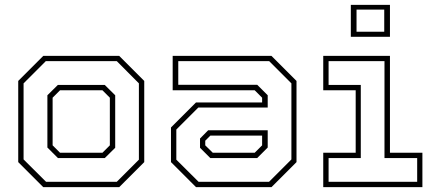

<svg xmlns="http://www.w3.org/2000/svg" viewBox="-20 -770 1780 790"><path d="M158 0 55 -103V-437L158 -540H470.5L573.5 -437V-103L470.5 0ZM169.5 -22H460.5L551.5 -113V-427L460.5 -518.5H168.5L77 -427V-114ZM218.5 -119.5 175 -163V-378L218 -420.5H411L454 -378V-162L411 -119.5ZM227 -141.5H401.5L432 -172V-368L401.5 -398.5H227L196.5 -368V-172Z M786.5 0 683.5 -103V-245.5L786.5 -348.5H1058.5V-368L1028 -398.5H690.5V-540H1097L1200 -437V-103L1097 0ZM845.5 -119.5 803 -162V-200L836.5 -234H1081.5V-163L1038 -119.5ZM797 -22H1087L1179 -114V-427L1087.5 -518.5H713.5V-421H1038.5L1081.5 -378V-327.5H796L705.5 -237V-113ZM855.5 -141.5H1028L1058.5 -172V-212H845.5L824.5 -191V-172Z M1423.5 -618.5V-750H1584.5V-618.5ZM1447 -639.5H1561V-730.5H1447ZM1310 0V-141.5H1443.5V-398.5H1310V-540H1584.5V-141.5H1718V0ZM1332 -22H1696.5V-119.5H1562V-518.5H1332V-420.5H1464.5V-119.5H1332Z"/></svg>

Font: Tourney Thin ExtraLight
Style: Regular
Weight: 250
Version: Version 1.015